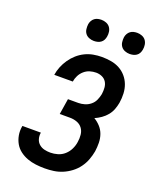

<svg xmlns="http://www.w3.org/2000/svg" viewBox="-172 -1052 944 1160"><g transform="rotate(20 300.0 -472.5)"><path d="M259 8Q230 8 201.5 4.5Q173 1 147 -8.5Q121 -18 99 -34.5Q77 -51 63.5 -74.5Q50 -98 45 -126Q40 -154 45 -183L46 -187H165L164 -185Q161 -165 166.5 -146Q172 -127 186.5 -114.5Q201 -102 220 -97.5Q239 -93 259 -93Q282 -93 306 -100Q330 -107 349 -124Q368 -141 379 -164Q390 -187 393 -210Q397 -234 394.5 -257.5Q392 -281 379 -298.5Q366 -316 344.5 -324Q323 -332 299 -332H233L249 -433H315Q335 -433 355.5 -439Q376 -445 393 -459Q410 -473 418.5 -492.5Q427 -512 431 -532Q434 -553 432.5 -573.5Q431 -594 421 -610Q411 -626 393 -634Q375 -642 355 -642Q335 -642 315 -636Q295 -630 278.5 -615.5Q262 -601 252.5 -582Q243 -563 240 -543H121Q125 -570 135.5 -596Q146 -622 162.5 -646Q179 -670 200.5 -689Q222 -708 247.5 -720.5Q273 -733 300.5 -738Q328 -743 355 -743Q385 -743 414.5 -738Q444 -733 469 -719.5Q494 -706 512.5 -684.5Q531 -663 541 -636.5Q551 -610 552.5 -580Q554 -550 549 -519Q545 -497 537 -475.5Q529 -454 514 -435.5Q499 -417 479 -403Q459 -389 438 -380Q460 -367 478 -347.5Q496 -328 505 -302.5Q514 -277 514.5 -249Q515 -221 511 -193Q506 -165 495.5 -137Q485 -109 467 -84.5Q449 -60 424.5 -41.5Q400 -23 372.5 -11.5Q345 0 316 4Q287 8 259 8ZM505 -817Q489 -817 474 -823Q459 -829 450 -841Q441 -853 439 -869Q437 -885 439 -901Q441 -913 447 -923.5Q453 -934 462.5 -941Q472 -948 483.5 -950.5Q495 -953 506 -953Q522 -953 537 -947Q552 -941 561 -929Q570 -917 572.5 -901Q575 -885 572 -869Q570 -857 564.5 -846.5Q559 -836 549 -829Q539 -822 527.5 -819.5Q516 -817 505 -817ZM275 -817Q259 -817 244 -823Q229 -829 220 -841Q211 -853 209 -869Q207 -885 209 -901Q211 -913 217 -923.5Q223 -934 232.5 -941Q242 -948 253.5 -950.5Q265 -953 276 -953Q292 -953 307 -947Q322 -941 331 -929Q340 -917 342.5 -901Q345 -885 342 -869Q340 -857 334.5 -846.5Q329 -836 319 -829Q309 -822 297.5 -819.5Q286 -817 275 -817Z"/></g></svg>

Font: Iosevka Aile
Style: Bold Italic
Weight: 700
Italic angle: -9°
Designer: Belleve Invis
Foundry: Belleve Invis
Version: Version 28.0.1; ttfautohint (v1.8.4)